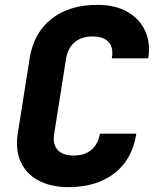

<svg xmlns="http://www.w3.org/2000/svg" viewBox="-20 -760 640 790"><path d="M262 10Q189 10 138 -17.5Q87 -45 65 -94.5Q43 -144 53 -210L102 -520Q119 -625 192 -682.5Q265 -740 381 -740Q453 -740 503 -712Q553 -684 576.5 -634.5Q600 -585 590 -520H440Q448 -564 427 -587Q406 -610 361 -610Q316 -610 288 -587Q260 -564 252 -520L203 -210Q196 -167 217 -143.5Q238 -120 283 -120Q328 -120 356 -143.5Q384 -167 391 -210H541Q525 -105 451.5 -47.5Q378 10 262 10Z"/></svg>

Font: JetBrains Mono ExtraBold
Style: Italic
Weight: 800
Italic angle: -9°
Monospace: yes
Designer: Philipp Nurullin, Konstantin Bulenkov
Foundry: JetBrains
Version: Version 2.305; ttfautohint (v1.8.4.7-5d5b)